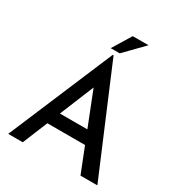

<svg xmlns="http://www.w3.org/2000/svg" viewBox="-210 -1060 1120 1201"><g transform="rotate(30 350.0 -459.5)"><path d="M28 0 347 -755H353L672 0H550L318 -588L395 -639L133 0ZM222 -272H480L517 -180H190ZM511 -919 380 -785H315L397 -919Z"/></g></svg>

Font: Josefin Sans Medium
Style: Regular
Weight: 500
Designer: Santiago Orozco
Foundry: Typemade
Version: Version 2.001